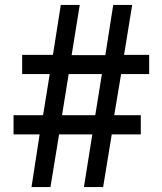

<svg xmlns="http://www.w3.org/2000/svg" viewBox="-20 -760 658 780"><path d="M259 -459 232 -292H367L394 -459ZM440 -740H517L484 -537H586V-459H472L444 -292H552V-214H434L399 0H321L355 -214H220L185 0H108L141 -214H35V-292H155L182 -459H70V-537H195L227 -740H304L271 -536H408Z"/></svg>

Font: Ek Mukta SemiBold
Style: Regular
Weight: 600
Designer: Girish Dalvi and Yashodeep Gholap
Foundry: Ek Type
Version: Version 2.538;PS 1.002;hotconv 16.6.51;makeotf.lib2.5.65220;